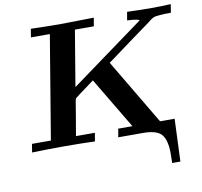

<svg xmlns="http://www.w3.org/2000/svg" viewBox="-92 -785 1136 1079"><g transform="rotate(-10 475.5 -245.5)"><path d="M39.1 0 46.9 -47.9H154.8L252.9 -638.2H145L152.8 -686Q255.9 -683.1 324.2 -683.1L512.2 -686L503.9 -638.2H396L342.8 -319.8L764.2 -627Q758.3 -630.9 748.5 -632.8Q738.8 -634.8 732.4 -635.5Q726.1 -636.2 712.6 -637.2Q699.2 -638.2 693.8 -638.2L702.1 -686Q771 -683.1 841.8 -683.1Q896 -683.1 951.2 -686L943.8 -638.2Q920.9 -638.2 905 -637.7Q889.2 -637.2 876.5 -635.5Q863.8 -633.8 857.4 -633.3Q851.1 -632.8 843 -628.9Q835 -625 832.5 -623.5Q830.1 -622.1 822 -615.5Q814 -608.9 811 -606.9Q743.2 -558.1 690.2 -519Q637.2 -480 615.7 -464.1Q594.2 -448.2 579.6 -437.5Q564.9 -426.8 556.2 -420.9L777.8 -47.9H860.8L851.1 194.8H804.2Q804.2 186 804.7 167.5Q805.2 148.9 805.2 140.1Q805.2 66.9 779.1 33.4Q752.9 0 670.9 0H530.8L539.1 -47.9H620.1L445.8 -339.8Q337.9 -260.7 335.9 -257.8Q335.9 -257.8 335 -255.9Q332 -251 329.6 -236.1Q327.1 -221.2 318.1 -165.5Q309.1 -109.9 297.9 -47.9H405.8L397.9 0Q311 -2.9 222.2 -2.9Q129.9 -2.9 39.1 0Z"/></g></svg>

Font: CMU Serif Extra
Style: BoldSlanted
Weight: 700
Italic angle: -9.46001°
Version: Version 0.7.0